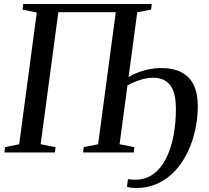

<svg xmlns="http://www.w3.org/2000/svg" viewBox="-20 -763 1044 961"><path d="M660.5 178Q648 178 635.8 176.5Q623.5 175 615.5 172L620.5 133.5Q627 135 637.5 135.8Q648 136.5 657 136.5Q708.5 136.5 746.8 108.8Q785 81 810.2 31.8Q835.5 -17.5 848 -81.5Q860.5 -145.5 860.5 -218Q860.5 -274.5 847.2 -308.5Q834 -342.5 808.5 -358.2Q783 -374 745.5 -374Q723 -374 699.2 -368Q675.5 -362 654.5 -353.2Q633.5 -344.5 618 -336L578.5 -41L652.5 -26.5L649.5 0H396L399 -26.5L471 -41L559.5 -702H272L183.5 -41L258 -26.5L255 0H2.5L5 -26.5L76 -41L164 -700L93 -715L96.5 -743H739.5L736.5 -715L667 -701.5L623.5 -377.5Q646.5 -391.5 673.8 -401.5Q701 -411.5 729.5 -417Q758 -422.5 784.5 -422.5Q847.5 -422.5 888.5 -401Q929.5 -379.5 949.8 -337Q970 -294.5 970 -231.5Q970 -172 957.2 -113.2Q944.5 -54.5 919.5 -2Q894.5 50.5 857.2 91Q820 131.5 770.8 154.8Q721.5 178 660.5 178Z"/></svg>

Font: Merriweather 96pt
Style: Italic
Weight: 400
Italic angle: -7.8°
Version: Version 2.101